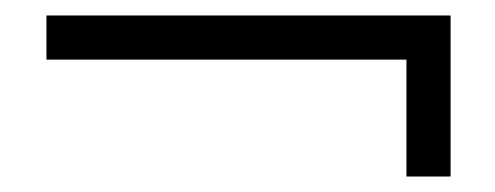

<svg xmlns="http://www.w3.org/2000/svg" viewBox="-20 -423 640 248"><path d="M562 -195H505V-346H40V-403H562Z"/></svg>

Font: Cinzel Decorative
Style: Bold
Weight: 700
Version: Version 1.002;PS 001.002;hotconv 1.0.56;makeotf.lib2.0.21325